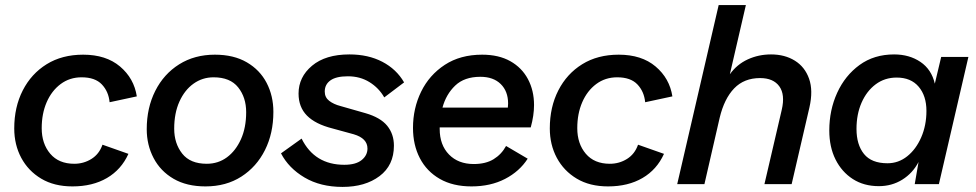

<svg xmlns="http://www.w3.org/2000/svg" viewBox="-20 -724 3837 755"><path d="M265 9Q193 9 142 -21.5Q91 -52 63.5 -103.5Q36 -155 36 -219Q36 -303 69.5 -368.5Q103 -434 163.5 -471.5Q224 -509 307 -509Q397 -509 452 -462.5Q507 -416 518 -345L411 -322Q407 -364 380.5 -392Q354 -420 301 -420Q254 -420 218.5 -393.5Q183 -367 163.5 -322Q144 -277 144 -220Q144 -159 177.5 -119.5Q211 -80 272 -80Q309 -80 339.5 -99Q370 -118 383 -155L485 -119Q457 -57 400.5 -24Q344 9 265 9Z M788 9Q714 9 662.5 -21Q611 -51 584 -102.5Q557 -154 557 -216Q557 -300 590.5 -366.5Q624 -433 684.5 -471Q745 -509 825 -509Q899 -509 950.5 -479Q1002 -449 1028.5 -398Q1055 -347 1055 -284Q1055 -200 1022 -134Q989 -68 929 -29.5Q869 9 788 9ZM793 -80Q838 -80 872.5 -105.5Q907 -131 927.5 -176.5Q948 -222 948 -283Q948 -341 916.5 -380.5Q885 -420 820 -420Q776 -420 741 -395Q706 -370 685.5 -324.5Q665 -279 665 -218Q665 -160 696.5 -120Q728 -80 793 -80Z M1327 11Q1240 11 1177.5 -26Q1115 -63 1085 -121L1166 -179Q1217 -76 1334 -76Q1379 -76 1402 -94.5Q1425 -113 1425 -140Q1425 -180 1371 -196L1287 -219Q1220 -236 1187 -269.5Q1154 -303 1154 -356Q1154 -421 1207 -465.5Q1260 -510 1354 -510Q1428 -510 1483.5 -481Q1539 -452 1569 -400L1491 -341Q1470 -378 1433 -401Q1396 -424 1348 -424Q1302 -424 1279.5 -408Q1257 -392 1257 -364Q1257 -341 1274.5 -327.5Q1292 -314 1319 -307L1417 -279Q1476 -262 1502.5 -229.5Q1529 -197 1529 -151Q1529 -74 1472.5 -31.5Q1416 11 1327 11Z M1834 9Q1761 9 1709.5 -20.5Q1658 -50 1631 -102Q1604 -154 1604 -221Q1604 -298 1636 -363.5Q1668 -429 1729 -469Q1790 -509 1876 -509Q1941 -509 1986.5 -483.5Q2032 -458 2056 -413Q2080 -368 2080 -311Q2080 -270 2067 -223H1709Q1709 -220 1709 -217Q1709 -154 1745.5 -116.5Q1782 -79 1843 -79Q1890 -79 1921 -98Q1952 -117 1970 -150L2055 -100Q2023 -50 1966 -20.5Q1909 9 1834 9ZM1869 -422Q1806 -422 1770 -387.5Q1734 -353 1720 -301H1977Q1978 -309 1978 -317Q1978 -365 1949 -393.5Q1920 -422 1869 -422Z M2371 9Q2299 9 2248 -21.5Q2197 -52 2169.5 -103.5Q2142 -155 2142 -219Q2142 -303 2175.5 -368.5Q2209 -434 2269.5 -471.5Q2330 -509 2413 -509Q2503 -509 2558 -462.5Q2613 -416 2624 -345L2517 -322Q2513 -364 2486.5 -392Q2460 -420 2407 -420Q2360 -420 2324.5 -393.5Q2289 -367 2269.5 -322Q2250 -277 2250 -220Q2250 -159 2283.5 -119.5Q2317 -80 2378 -80Q2415 -80 2445.5 -99Q2476 -118 2489 -155L2591 -119Q2563 -57 2506.5 -24Q2450 9 2371 9Z M2643 0 2806 -704H2913L2850 -432Q2878 -471 2920.5 -490.5Q2963 -510 3012 -510Q3066 -510 3105.5 -485.5Q3145 -461 3161.5 -414.5Q3178 -368 3163 -302L3093 0H2986L3054 -292Q3068 -352 3044.5 -384.5Q3021 -417 2969 -417Q2906 -417 2867 -376.5Q2828 -336 2810 -261L2750 0Z M3436 8Q3377 8 3333.5 -20Q3290 -48 3265.5 -97Q3241 -146 3241 -211Q3241 -291 3272 -359Q3303 -427 3360 -468.5Q3417 -510 3496 -510Q3556 -510 3599.5 -480.5Q3643 -451 3656 -395L3681 -500H3788L3672 0H3577L3592 -87Q3569 -43 3528 -17.5Q3487 8 3436 8ZM3470 -82Q3513 -82 3547.5 -109.5Q3582 -137 3602.5 -184Q3623 -231 3623 -288Q3623 -347 3592.5 -383Q3562 -419 3506 -419Q3459 -419 3423.5 -392.5Q3388 -366 3368 -320.5Q3348 -275 3348 -217Q3348 -155 3377.5 -118.5Q3407 -82 3470 -82Z"/></svg>

Font: Prodigy Sans Medium
Style: Italic
Weight: 500
Italic angle: -13°
Designer: Wei Huang
Foundry: Wei Huang
Version: Version 1.003; ttfautohint (v1.8.3)